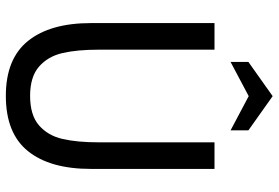

<svg xmlns="http://www.w3.org/2000/svg" viewBox="-168 -771 953 657"><g transform="rotate(90 308.5 -442.5)"><path d="M59 -277V-700H150V-303Q150 -230 161.5 -180Q173 -130 208 -99.5Q243 -69 308 -69Q374 -69 409 -99.5Q444 -130 455.5 -180Q467 -230 467 -303V-700H558V-277Q558 -137 497 -61.5Q436 14 308 14Q181 14 120 -62Q59 -138 59 -277ZM192 -816 309 -899 426 -816V-755L309 -817L192 -755Z"/></g></svg>

Font: Cabin Condensed
Style: Regular
Weight: 400
Width: 3
Designer: Pablo Impallari
Foundry: Pablo Impallari. http://www.impallari.com Igino Marini. http://www.ikern.com
Version: Version 2.200